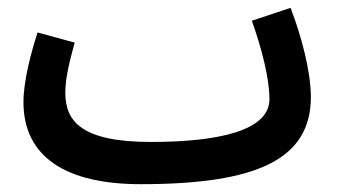

<svg xmlns="http://www.w3.org/2000/svg" viewBox="-20 -450 867 491"><path d="M340 21C636 21 775 -42 775 -202C775 -269 749 -363 723 -430L624 -397C650 -324 669 -249 669 -196C669 -117 542 -87 366 -87C188 -87 147 -140 147 -213C147 -256 162 -307 171 -341L76 -367C60 -317 40 -244 40 -189C40 -49 148 21 340 21Z"/></svg>

Font: Noto Sans Arabic UI XCn SmBd
Style: Regular
Weight: 600
Width: 2
Designer: Monotype Design Team, Nadine Chahine and Nizar Qandah
Foundry: Monotype Imaging Inc.
Version: Version 2.010